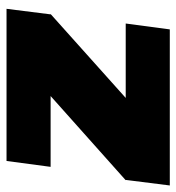

<svg xmlns="http://www.w3.org/2000/svg" viewBox="-6 -544 540 588"><g transform="rotate(-90 264.0 -250.0)"><path d="M265 -366 515 -365 257 -134 6 -135ZM486 -135 468 0H-10L7 -135ZM531 -500 514 -365H47L65 -500Z"/></g></svg>

Font: Exo 2 Black
Style: Italic
Weight: 900
Italic angle: -8°
Designer: Natanael Gama
Foundry: Natanael Gama
Version: Version 2.010